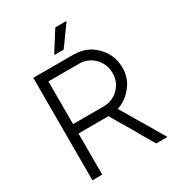

<svg xmlns="http://www.w3.org/2000/svg" viewBox="-213 -1028 1058 1160"><g transform="rotate(-30 316.0 -448.0)"><path d="M424.8 -892.6Q420.9 -887.7 418 -883.8Q415 -878.9 411.1 -874Q404.3 -864.3 397.5 -854.5Q390.6 -844.7 382.8 -835Q376 -825.2 369.1 -815.4Q362.3 -804.7 354.5 -794.9Q348.6 -787.1 342.8 -779.3Q336.9 -770.5 331.1 -762.7Q330.1 -762.7 329.1 -762.7Q328.1 -762.7 327.1 -762.7Q322.3 -762.7 316.4 -762.7Q310.5 -762.7 305.7 -762.7Q301.8 -762.7 297.9 -762.7Q293.9 -762.7 290 -762.7Q284.2 -762.7 279.3 -762.7Q274.4 -762.7 268.6 -762.7Q268.6 -763.7 266.6 -765.6Q268.6 -768.6 272.5 -774.4Q281.2 -788.1 290 -802.7Q299.8 -817.4 308.6 -832Q314.5 -841.8 321.3 -851.6Q327.1 -861.3 333 -871.1Q338.9 -879.9 343.8 -887.7Q349.6 -896.5 354.5 -904.3Q355.5 -904.3 356.4 -904.3Q357.4 -904.3 358.4 -904.3Q365.2 -904.3 372.1 -904.3Q378.9 -904.3 385.7 -904.3Q390.6 -904.3 395.5 -904.3Q399.4 -904.3 404.3 -904.3Q410.2 -904.3 416 -904.3Q422.9 -904.3 428.7 -904.3Q428.7 -903.3 430.7 -900.4Q428.7 -898.4 424.8 -892.6ZM434.6 -290Q455.1 -255.9 474.6 -222.7Q494.1 -189.5 513.7 -156.2Q527.3 -132.8 542 -109.4Q555.7 -85.9 569.3 -62.5Q579.1 -45.9 588.9 -29.3Q598.6 -11.7 609.4 4.9Q608.4 5.9 607.4 7.8Q604.5 7.8 597.7 7.8Q590.8 7.8 584 7.8Q577.1 7.8 569.3 7.8Q565.4 7.8 560.5 7.8Q555.7 7.8 550.8 7.8Q545.9 7.8 541 7.8Q537.1 7.8 532.2 7.8Q531.2 6.8 531.2 5.9Q530.3 4.9 530.3 3.9Q524.4 -6.8 517.6 -16.6Q511.7 -27.3 505.9 -37.1Q493.2 -59.6 479.5 -82Q466.8 -104.5 454.1 -127Q440.4 -149.4 427.7 -171.9Q414.1 -194.3 401.4 -215.8Q391.6 -232.4 382.8 -248Q373 -263.7 364.3 -279.3Q339.8 -279.3 316.4 -279.3Q292 -279.3 267.6 -279.3Q251 -279.3 233.4 -279.3Q215.8 -279.3 199.2 -279.3Q188.5 -279.3 176.8 -279.3Q166 -279.3 155.3 -279.3Q155.3 -249 155.3 -217.8Q155.3 -187.5 155.3 -156.2Q155.3 -133.8 155.3 -111.3Q155.3 -88.9 155.3 -67.4Q155.3 -48.8 155.3 -29.3Q155.3 -10.7 155.3 7.8Q153.3 7.8 151.4 7.8Q149.4 7.8 147.5 7.8Q141.6 7.8 135.7 7.8Q129.9 7.8 123 7.8Q119.1 7.8 115.2 7.8Q111.3 7.8 106.4 7.8Q101.6 7.8 96.7 7.8Q91.8 7.8 86.9 7.8Q86.9 5.9 86.9 3.9Q86.9 2 86.9 0Q86.9 -80.1 86.9 -159.2Q86.9 -238.3 86.9 -318.4Q86.9 -373 86.9 -427.7Q86.9 -482.4 86.9 -537.1Q86.9 -579.1 86.9 -622.1Q86.9 -665 86.9 -707Q88.9 -707 90.8 -707Q92.8 -707 94.7 -707Q126 -707 157.2 -707Q188.5 -707 219.7 -707Q241.2 -707 262.7 -707Q284.2 -707 305.7 -707Q310.5 -707 346.7 -707Q381.8 -707 370.1 -707Q401.4 -706.1 428.7 -699.2Q457 -691.4 483.4 -675.8Q502.9 -662.1 520.5 -645.5Q537.1 -628.9 550.8 -609.4Q581.1 -561.5 584 -505.9Q587.9 -449.2 563.5 -398.4Q552.7 -378.9 539.1 -362.3Q525.4 -344.7 508.8 -330.1Q493.2 -317.4 476.6 -307.6Q459 -297.9 440.4 -291Q438.5 -291 437.5 -290Q436.5 -290 434.6 -290ZM370.1 -344.7Q392.6 -344.7 412.1 -350.6Q431.6 -356.4 450.2 -368.2Q464.8 -377.9 476.6 -390.6Q488.3 -403.3 498 -418.9Q517.6 -454.1 516.6 -495.1Q516.6 -535.2 496.1 -570.3Q486.3 -585.9 474.6 -598.6Q461.9 -611.3 447.3 -621.1Q444.3 -623 422.9 -632.8Q400.4 -642.6 370.1 -642.6Q371.1 -642.6 350.6 -642.6Q329.1 -642.6 316.4 -642.6Q297.9 -642.6 278.3 -642.6Q259.8 -642.6 241.2 -642.6Q219.7 -642.6 198.2 -642.6Q176.8 -642.6 155.3 -642.6Q155.3 -642.6 155.3 -609.4Q155.3 -577.1 155.3 -577.1Q155.3 -552.7 155.3 -528.3Q155.3 -503.9 155.3 -479.5Q155.3 -445.3 155.3 -412.1Q155.3 -377.9 155.3 -344.7Q166 -344.7 177.7 -344.7Q188.5 -344.7 199.2 -344.7Q216.8 -344.7 234.4 -344.7Q252 -344.7 269.5 -344.7Q286.1 -344.7 303.7 -344.7Q321.3 -344.7 338.9 -344.7Q339.8 -344.7 349.6 -344.7Q358.4 -344.7 370.1 -344.7Z"/></g></svg>

Font: LeFont
Style: Light
Weight: 300
Designer: Leryon MEDIA
Version: Version 1.0